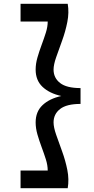

<svg xmlns="http://www.w3.org/2000/svg" viewBox="-20 -820 499 1018"><path d="M264 -451Q264 -407 298.5 -380Q333 -353 407 -353V-269Q333 -269 298.5 -242Q264 -215 264 -171Q264 -145 278 -105Q292 -65 309.5 -17Q327 31 337 81Q347 131 339 178H89V84H233Q233 56 223 24.5Q213 -7 200.5 -40.5Q188 -74 178.5 -107Q169 -140 169 -171Q169 -228 205.5 -262.5Q242 -297 305 -311Q242 -325 205.5 -359.5Q169 -394 169 -451Q169 -482 178.5 -515Q188 -548 200.5 -581.5Q213 -615 223 -646.5Q233 -678 233 -706H89V-800H339Q347 -754 337 -703.5Q327 -653 309.5 -605Q292 -557 278 -517Q264 -477 264 -451Z"/></svg>

Font: Syne SemiBold
Style: Regular
Weight: 600
Designer: Lucas Descroix
Foundry: Bonjour Monde
Version: Version 2.200; ttfautohint (v1.8.4)